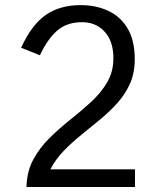

<svg xmlns="http://www.w3.org/2000/svg" viewBox="-20 -748 648 768"><path d="M85.9 0Q87.4 -62 113 -109.6Q138.7 -157.2 178.2 -196Q217.8 -234.9 261.7 -269.8Q305.7 -304.7 345 -340.8Q384.3 -377 408.9 -419.2Q433.6 -461.4 433.6 -515.6Q433.6 -582.5 398.9 -620.8Q364.3 -659.2 308.1 -659.2Q247.6 -659.2 209 -625.7Q170.4 -592.3 139.6 -526.9L64.5 -557.1Q106.4 -648.9 163.1 -688.2Q219.7 -727.5 302.2 -727.5Q364.7 -727.5 413.8 -704.3Q462.9 -681.2 491 -633.3Q519 -585.4 519 -510.7Q519 -456.5 500.2 -414.1Q481.4 -371.6 450.2 -336.7Q418.9 -301.8 381.3 -270.8Q343.8 -239.7 305.7 -209Q267.6 -178.2 235.1 -144.8Q202.6 -111.3 181.6 -70.8H520V0Z"/></svg>

Font: Pontano Sans
Style: Regular
Weight: 400
Designer: Vernon Adams
Foundry: Vernon Adams
Version: Version 2.001